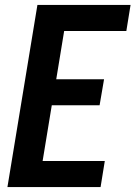

<svg xmlns="http://www.w3.org/2000/svg" viewBox="-20 -755 547 775"><path d="M10 0 131 -735H507L490 -630H239L207 -435H400L382 -330H189L152 -105H403L386 0Z"/></svg>

Font: Iosevka Term Curly XBd Obl
Style: Regular
Weight: 800
Italic angle: -9°
Designer: Belleve Invis
Foundry: Belleve Invis
Version: Version 32.3.0